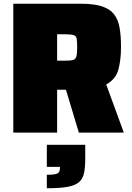

<svg xmlns="http://www.w3.org/2000/svg" viewBox="-20 -708 705 1025"><path d="M51 0V-688H413Q482 -688 524.5 -674Q567 -660 589 -631.5Q611 -603 618.5 -559.5Q626 -516 626 -458Q626 -388 612 -336.5Q598 -285 547 -257L641 0H401L332 -229H329H285V0ZM285 -384H327Q356 -384 369.5 -387.5Q383 -391 387.5 -406Q392 -421 392 -454Q392 -486 389.5 -501Q387 -516 373 -520.5Q359 -525 326 -525H285ZM230 297V225Q277 225 288.5 217Q300 209 300 189V183H230V65H435V140Q435 186 428.5 216.5Q422 247 401.5 264.5Q381 282 340 289.5Q299 297 230 297Z"/></svg>

Font: Saira Black
Style: Regular
Weight: 900
Designer: Hector Gatti with collaboration of the Omnibus-Type team
Foundry: Omnibus-Type
Version: Version 1.100; ttfautohint (v1.8.3)